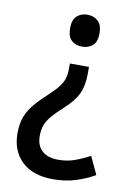

<svg xmlns="http://www.w3.org/2000/svg" viewBox="-84 -648 573 841"><g transform="rotate(10 202.5 -227.0)"><path d="M282 -341Q282 -288 265.5 -252Q249 -216 206 -177Q175 -149 156.5 -127.5Q138 -106 130 -85Q122 -64 122 -36Q122 7 147.5 30Q173 53 219 53Q259 53 292.5 41Q326 29 359 11L396 90Q356 113 311 127Q266 141 212 141Q122 141 73 94.5Q24 48 24 -31Q24 -74 36 -105Q48 -136 71.5 -163.5Q95 -191 129 -222Q157 -248 171.5 -267Q186 -286 191.5 -305Q197 -324 197 -350V-371H282ZM302 -524Q302 -486 283.5 -469.5Q265 -453 236 -453Q208 -453 189.5 -469.5Q171 -486 171 -524Q171 -561 189.5 -578Q208 -595 236 -595Q265 -595 283.5 -577.5Q302 -560 302 -524Z"/></g></svg>

Font: Noto Sans Tamil UI SemiCondensed Medium
Style: Regular
Weight: 500
Width: 4
Designer: Jelle Bosma - Monotype Design Team
Foundry: Monotype Imaging Inc.
Version: Version 2.004; ttfautohint (v1.8.4.7-5d5b)